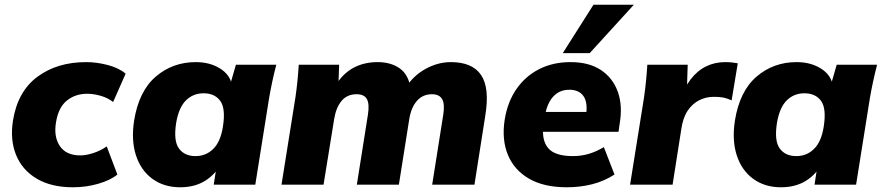

<svg xmlns="http://www.w3.org/2000/svg" viewBox="-20 -782 3741 813"><path d="M289 11Q197 11 135.5 -25.5Q74 -62 48 -126Q22 -190 35 -272Q55 -395 138.5 -457Q222 -519 345 -519Q390 -519 437 -506.5Q484 -494 512 -470L459 -350Q438 -367 407.5 -376Q377 -385 349 -385Q299 -385 263 -356Q227 -327 217 -263Q207 -203 233.5 -163.5Q260 -124 320 -124Q345 -124 375.5 -134Q406 -144 432 -162L477 -43Q448 -19 396.5 -4Q345 11 289 11Z M743 11Q674 11 625 -25Q576 -61 555.5 -125Q535 -189 548 -272Q568 -396 639.5 -457.5Q711 -519 809 -519Q868 -519 911 -492.5Q954 -466 962 -422L953 -418L979 -508H1150Q1141 -474 1133.5 -439Q1126 -404 1120 -370L1061 0H885L899 -91H916Q894 -45 849.5 -17Q805 11 743 11ZM808 -121Q852 -121 883 -151.5Q914 -182 924 -246Q936 -323 912.5 -355Q889 -387 842 -387Q798 -387 767.5 -357Q737 -327 726 -262Q714 -186 737.5 -153.5Q761 -121 808 -121Z M1172 0 1231 -370Q1236 -404 1239.5 -439Q1243 -474 1245 -508H1416L1413 -420H1401Q1431 -470 1476 -494.5Q1521 -519 1579 -519Q1635 -519 1672.5 -492.5Q1710 -466 1718 -409H1697Q1729 -461 1781.5 -490Q1834 -519 1889 -519Q1980 -519 2017 -464.5Q2054 -410 2035 -293L1989 0H1810L1857 -297Q1864 -342 1852 -362.5Q1840 -383 1809 -383Q1770 -383 1745.5 -355Q1721 -327 1713 -278L1669 0H1491L1538 -297Q1545 -342 1533.5 -362.5Q1522 -383 1490 -383Q1450 -383 1426.5 -355Q1403 -327 1395 -278L1350 0Z M2380 11Q2283 11 2220 -25.5Q2157 -62 2130.5 -126.5Q2104 -191 2117 -275Q2129 -350 2166.5 -404.5Q2204 -459 2262.5 -489Q2321 -519 2396 -519Q2474 -519 2524.5 -485.5Q2575 -452 2596 -393.5Q2617 -335 2604 -259L2599 -224H2258L2271 -308H2481L2461 -290Q2470 -347 2451 -374.5Q2432 -402 2391 -402Q2361 -402 2340 -388Q2319 -374 2306 -349.5Q2293 -325 2288 -294L2281 -250Q2273 -188 2301.5 -154.5Q2330 -121 2406 -121Q2440 -121 2471.5 -130Q2503 -139 2537 -159L2582 -43Q2539 -15 2488 -2Q2437 11 2380 11ZM2363 -557 2493 -762H2664L2477 -557Z M2648 0 2707 -369Q2712 -404 2715.5 -439Q2719 -474 2721 -508H2892L2887 -352H2857Q2876 -409 2904.5 -446Q2933 -483 2970 -501Q3007 -519 3051 -519Q3067 -519 3080 -517.5Q3093 -516 3104 -514L3078 -357Q3058 -366 3042.5 -369Q3027 -372 3003 -372Q2969 -372 2940.5 -357.5Q2912 -343 2892 -313.5Q2872 -284 2865 -236L2828 0Z M3287 11Q3218 11 3169 -25Q3120 -61 3099.5 -125Q3079 -189 3092 -272Q3112 -396 3183.5 -457.5Q3255 -519 3353 -519Q3412 -519 3455 -492.5Q3498 -466 3506 -422L3497 -418L3523 -508H3694Q3685 -474 3677.5 -439Q3670 -404 3664 -370L3605 0H3429L3443 -91H3460Q3438 -45 3393.5 -17Q3349 11 3287 11ZM3352 -121Q3396 -121 3427 -151.5Q3458 -182 3468 -246Q3480 -323 3456.5 -355Q3433 -387 3386 -387Q3342 -387 3311.5 -357Q3281 -327 3270 -262Q3258 -186 3281.5 -153.5Q3305 -121 3352 -121Z"/></svg>

Font: Mulish ExtraLight Black
Style: Italic
Weight: 900
Italic angle: -9°
Version: Version 3.603